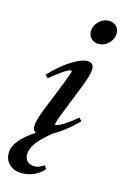

<svg xmlns="http://www.w3.org/2000/svg" viewBox="-182 -749 677 1050"><g transform="rotate(15 156.5 -223.5)"><path d="M274.9 -550.8Q250 -550.8 233.9 -566.7Q217.8 -582.5 217.8 -606.9Q217.8 -638.7 242.7 -663.3Q267.6 -688 298.8 -688Q324.7 -688 341.1 -672.4Q357.4 -656.7 357.4 -632.3Q357.4 -601.1 333 -575.9Q308.6 -550.8 274.9 -550.8ZM53.2 240.7Q10.3 240.7 -16.8 216.3Q-43.9 191.9 -43.9 151.9Q-43.9 81.1 70.8 7.3Q53.2 -1 53.2 -25.9Q53.2 -59.6 85.4 -138.2L147 -292Q173.3 -357.9 173.3 -367.7Q173.3 -372.1 168.9 -372.1Q163.1 -372.1 150.1 -365.7Q137.2 -359.4 112.1 -341.6Q86.9 -323.7 56.6 -297.9L40 -313Q97.2 -375 153.3 -409.9Q209.5 -444.8 241.7 -444.8Q278.8 -444.8 278.8 -408.7Q278.8 -376.5 247.1 -296.9L184.1 -138.2Q160.6 -80.1 160.6 -65.9Q160.6 -62 164.1 -62Q170.4 -62 183.1 -67.4Q195.8 -72.8 221.9 -90.3Q248 -107.9 279.8 -134.8L295.4 -117.7Q225.1 -47.4 162.1 -13.2H162.6Q107.9 30.3 81.5 65.2Q55.2 100.1 55.2 131.8Q55.2 158.2 70.1 172.4Q85 186.5 112.3 186.5Q134.3 186.5 164.6 166L176.3 185.1Q155.3 210.4 122.6 225.6Q89.8 240.7 53.2 240.7Z"/></g></svg>

Font: Elstob SemiBold
Style: Italic
Weight: 600
Italic angle: -20°
Designer: Peter S. Baker
Version: Version 1.015